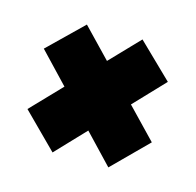

<svg xmlns="http://www.w3.org/2000/svg" viewBox="-50 -404 340 333"><g transform="rotate(15 120.0 -237.0)"><path d="M169.2 -122.5 7.8 -292.5 69.2 -352.2 230.8 -184ZM69 -122.5 7.5 -184 169 -352.2 230.5 -292.5Z"/></g></svg>

Font: Anybody UltraCondensed Thin
Style: Regular
Weight: 100
Width: 1
Designer: Tyler Finck
Foundry: Etcetera Type Company
Version: Version 1.110